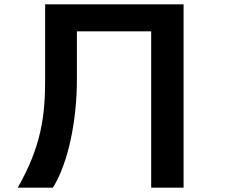

<svg xmlns="http://www.w3.org/2000/svg" viewBox="-20 -817 1040 889"><path d="M680 52H830V-797H189V-450C189 -285 173 -142 62 52H225C298 -66 336 -263 336 -449V-672H680Z"/></svg>

Font: LINE Seed JP_OTF Bold
Style: Regular
Weight: 700
Designer: LINE & Fontrix & Fontworks
Version: Version 1.009